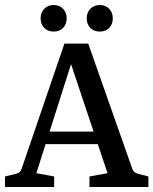

<svg xmlns="http://www.w3.org/2000/svg" viewBox="-21 -746 612 766"><path d="M145 -221H384L402 -171H130ZM507 -72Q512 -58 528 -53L571 -42V0H336V-42L408 -55L248 -533H276L124 -55L195 -42V0H-1V-42L44 -53Q61 -57 65 -72L236 -572H331ZM245 -673Q245 -649 230.5 -634.5Q216 -620 193 -620Q170 -620 155.5 -634.5Q141 -649 141 -673Q141 -696 155.5 -711Q170 -726 193 -726Q216 -726 230.5 -711Q245 -696 245 -673ZM429 -673Q429 -649 414.5 -634.5Q400 -620 377 -620Q354 -620 339.5 -634.5Q325 -649 325 -673Q325 -696 339.5 -711Q354 -726 377 -726Q400 -726 414.5 -711Q429 -696 429 -673Z"/></svg>

Font: Yrsa Medium
Style: Regular
Weight: 500
Designer: Anna Giedrys (Yrsa+Rasa design), David Brezina (Yrsa art-direction, Rasa art-direction, design)
Foundry: Rosetta Type Foundry
Version: Version 2.004